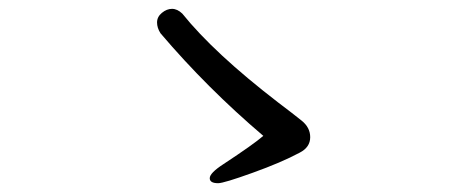

<svg xmlns="http://www.w3.org/2000/svg" viewBox="-20 -563 1040 434"><path d="M473.1 -148.9Q454.1 -148.9 454.1 -160.2Q454.1 -171.9 484.9 -191.9Q553.2 -236.8 575.2 -255.9Q448.2 -363.8 342.8 -487.8Q335 -500 335 -512.2Q335 -524.9 345.9 -533.9Q356.9 -543 368.9 -543Q380.9 -543 392.1 -532.2Q463.9 -442.9 607.9 -332Q642.1 -306.2 661.6 -290.5Q681.2 -274.9 681.2 -252.9Q681.2 -230 657.2 -217.8Q616.2 -195.8 551 -172.4Q485.8 -148.9 473.1 -148.9Z"/></svg>

Font: LXGW WenKai Mono GB Screen
Style: Regular
Weight: 400
Monospace: yes
Designer: LXGW / Fontworks Inc.
Foundry: LXGW / Fontworks Inc.
Version: Version 1.510;January 18,2025